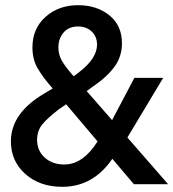

<svg xmlns="http://www.w3.org/2000/svg" viewBox="-20 -710 668 740"><path d="M22 -165Q22 -273 148 -348L183 -369Q142 -416 123.5 -449.5Q105 -483 105 -527Q105 -600 155.5 -645Q206 -690 281 -690Q353 -690 401.5 -651Q450 -612 450 -543Q450 -491 420 -451Q390 -411 336 -375L314 -359L412 -247L498 -410H609L471 -180L628 0H496L413 -98Q339 10 220 10Q133 10 77.5 -39.5Q22 -89 22 -165ZM123 -171Q123 -129 152.5 -102.5Q182 -76 228 -76Q300 -76 356 -165L235 -308L207 -289Q163 -255 143 -230.5Q123 -206 123 -171ZM205 -527Q205 -499 219 -475Q233 -451 264 -416L285 -432Q354 -485 354 -538Q354 -569 333.5 -588.5Q313 -608 281 -608Q245 -608 225 -584.5Q205 -561 205 -527Z"/></svg>

Font: TASA Orbiter Display Medium
Style: Regular
Weight: 500
Designer: Weizhong Zhang
Version: Version 1.000;Glyphs 3.1.2 (3151)